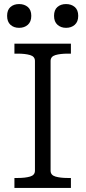

<svg xmlns="http://www.w3.org/2000/svg" viewBox="-20 -925 421 945"><path d="M152 -85V-625Q152 -647 128 -654Q104 -661 67 -661H51V-710H329V-661H314Q277 -661 253 -654Q229 -647 229 -625V-85Q229 -63 253 -56Q277 -49 314 -49H329V0H51V-49H67Q104 -49 128 -56Q152 -63 152 -85ZM134 -847Q134 -818 117 -803Q100 -788 74 -788Q48 -788 31.5 -803Q15 -818 15 -847Q15 -876 31.5 -890.5Q48 -905 74 -905Q100 -905 117 -890.5Q134 -876 134 -847ZM365 -847Q365 -818 348 -803Q331 -788 305 -788Q280 -788 263 -803Q246 -818 246 -847Q246 -876 262.5 -890.5Q279 -905 305 -905Q331 -905 348 -890.5Q365 -876 365 -847Z"/></svg>

Font: Roboto Serif 20pt Light
Style: Regular
Weight: 300
Version: Version 1.008